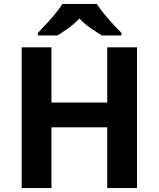

<svg xmlns="http://www.w3.org/2000/svg" viewBox="-20 -954 805 974"><path d="M675 0H524V-308H241V0H90V-714H241V-434H524V-714H675ZM471 -934Q485 -912 507.5 -884.5Q530 -857 554 -831Q578 -805 596 -787V-774H497Q471 -790 439.5 -811.5Q408 -833 383 -860Q357 -833 327 -811.5Q297 -790 271 -774H172V-787Q190 -806 214 -831.5Q238 -857 260.5 -884.5Q283 -912 297 -934Z"/></svg>

Font: Noto Sans
Style: Bold
Weight: 700
Designer: Monotype Design Team
Foundry: Monotype Imaging Inc.
Version: Version 2.000;GOOG;noto-source:20170915:90ef993387c0; ttfaut